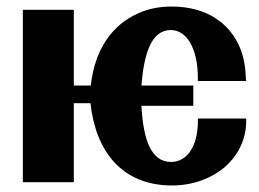

<svg xmlns="http://www.w3.org/2000/svg" viewBox="-20 -558 794 588"><path d="M50 0H206V-242H257C273 -95 353 10 507 10C574 10 630 -14 667 -45C703 -76 734 -124 734 -188V-195H586V-188C586 -104 549 -62 504 -62C443 -62 419 -129 413 -234H572V-296H413C421 -393 443 -466 503 -466C551 -466 586 -411 586 -318V-310H734L733 -318C732 -351 727 -381 716 -409C685 -487 612 -538 506 -538C468 -538 434 -531 405 -518C322 -482 270 -405 258 -296H206V-528H50Z"/></svg>

Font: Aerodynamic
Style: Bd
Weight: 500
Designer: Google
Version: Version 2.000980; 2014